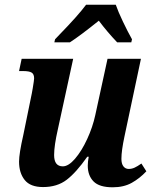

<svg xmlns="http://www.w3.org/2000/svg" viewBox="-20 -786 656 816"><path d="M353 -82Q353 -98 357 -120H351Q304 -53 263.5 -22Q223 9 163 9Q109 9 85 -21Q61 -51 61 -99Q61 -133 79 -212L115 -388L119 -410Q125 -446 125 -453Q125 -471 114.5 -477.5Q104 -484 78 -484H61L72 -536H291L226 -237Q210 -167 210 -127Q210 -79 247 -79Q271 -79 299 -111.5Q327 -144 350.5 -195Q374 -246 385 -297L437 -536H579L509 -206Q496 -145 496 -111Q496 -90 504.5 -79Q513 -68 527 -68Q540 -68 552 -73.5Q564 -79 581 -91L602 -58Q574 -28 540 -9Q506 10 459 10Q402 10 377.5 -15Q353 -40 353 -82ZM214 -619 232 -638Q311 -719 346 -766H472Q482 -737 502.5 -694Q523 -651 541 -619L538 -606H478Q436 -650 400 -698Q319 -633 277 -606H211Z"/></svg>

Font: Noto Serif Narrow
Style: Bold Italic
Weight: 700
Width: 4
Italic angle: -12°
Designer: Monotype Design Team
Foundry: Monotype Imaging Inc.
Version: Version 1.001